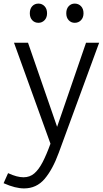

<svg xmlns="http://www.w3.org/2000/svg" viewBox="-81 -807 572 1069"><path d="M471 -569 246 44Q212 137 167 189.5Q122 242 53 242Q29 242 1 235Q-27 228 -61 213L-36 157Q-10 169 11 174.5Q32 180 50 180Q85 180 110 158.5Q135 137 156.5 95.5Q178 54 200 -7L-3 -569H75L248 -69H226L398 -569ZM133 -680Q112 -680 98.5 -694.5Q85 -709 85 -733Q85 -758 98.5 -772.5Q112 -787 133 -787Q153 -787 167 -772.5Q181 -758 181 -733Q181 -709 167 -694.5Q153 -680 133 -680ZM335 -680Q315 -680 301.5 -694.5Q288 -709 288 -733Q288 -758 301.5 -772.5Q315 -787 335 -787Q356 -787 370 -772.5Q384 -758 384 -733Q384 -709 370 -694.5Q356 -680 335 -680Z"/></svg>

Font: Yaldevi
Style: Regular
Weight: 400
Designer: Sol Matas, Rajitha Manaperi, Kosala Senevirathne
Foundry: Mooniak
Version: Version 1.100